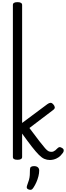

<svg xmlns="http://www.w3.org/2000/svg" viewBox="-20 -1473 614 1788"><path d="M143 15Q121 15 110.5 8.5Q100 2 100 -11V-1427Q100 -1440 110.5 -1446.5Q121 -1453 143 -1453Q164 -1453 175 -1446.5Q186 -1440 186 -1427V-328L421 -503Q436 -514 449.5 -515.5Q463 -517 478 -499Q488 -488 490 -474.5Q492 -461 474 -448L254 -281Q312 -203 346.5 -158.5Q381 -114 400 -92.5Q419 -71 431.5 -65Q444 -59 458 -59Q469 -59 477.5 -62.5Q486 -66 495 -73Q504 -80 514 -91Q525 -102 534 -103Q543 -104 556 -96Q573 -87 573.5 -74Q574 -61 566 -50Q546 -22 524 -7.5Q502 7 481.5 12Q461 17 445 17Q417 17 393 6.5Q369 -4 342 -31Q315 -58 277.5 -106Q240 -154 186 -229V-11Q186 2 175 8.5Q164 15 143 15ZM245 291Q233 286 230 278Q227 270 232 255Q244 224 250 202Q256 180 257.5 157.5Q259 135 259 105Q259 88 268.5 81Q278 74 297 74Q320 74 332.5 85Q345 96 345 115Q345 140 338 168Q331 196 319 223.5Q307 251 291 275Q281 291 271 294Q261 297 245 291Z"/></svg>

Font: Playwrite ID
Style: Regular
Weight: 400
Designer: Veronika Burian, José Scaglione
Foundry: TypeTogether
Version: Version 1.002